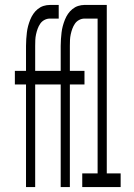

<svg xmlns="http://www.w3.org/2000/svg" viewBox="-20 -755 540 775"><path d="M85 0V-414H40V-469H85V-570Q85 -584 86 -597.5Q87 -611 88.5 -624Q90 -637 93.5 -650Q97 -663 102 -675.5Q107 -688 114.5 -699Q122 -710 132.5 -718.5Q143 -727 155.5 -731Q168 -735 181 -735H217V-680H181Q170 -680 159.5 -674.5Q149 -669 142.5 -659.5Q136 -650 132 -639Q128 -628 125.5 -616.5Q123 -605 122.5 -593.5Q122 -582 122 -570V-469H217V-414H122V0ZM225 0V-414H180V-469H225V-570Q225 -584 226 -597.5Q227 -611 228.5 -624Q230 -637 233.5 -650Q237 -663 242 -675.5Q247 -688 254.5 -699Q262 -710 272.5 -718.5Q283 -727 295.5 -731Q308 -735 321 -735H357V-680H321Q310 -680 299.5 -674.5Q289 -669 282.5 -659.5Q276 -650 272 -639Q268 -628 265.5 -616.5Q263 -605 262.5 -593.5Q262 -582 262 -570V-469H321V-414H262V0ZM312 0V-55H374V-680H318V-735H411V-55H467V0Z"/></svg>

Font: Iosevka Fixed Light
Style: Regular
Weight: 300
Monospace: yes
Designer: Belleve Invis
Foundry: Belleve Invis
Version: Version 32.3.0